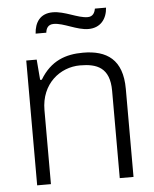

<svg xmlns="http://www.w3.org/2000/svg" viewBox="-52 -762 648 806"><g transform="rotate(-5 272.0 -359.0)"><path d="M121 -635H166C168 -653 176 -669 200 -669C242 -669 295 -635 344 -635C395 -635 422 -671 425 -718H378C375 -701 367 -685 345 -685C303 -685 251 -718 200 -718C147 -718 124 -682 121 -635ZM72 0H130V-312C130 -423 211 -486 295 -486C366 -486 420 -466 420 -368V0H478V-371C478 -495 412 -538 312 -538C240 -538 176 -517 130 -440H123L116 -526H72Z"/></g></svg>

Font: Archivo ExtraLight
Style: Regular
Weight: 200
Designer: Hector Gatti
Foundry: Omnibus-Type
Version: Version 2.001